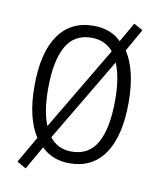

<svg xmlns="http://www.w3.org/2000/svg" viewBox="-75 -639 636 759"><g transform="rotate(10 243.0 -259.0)"><path d="M435 -267Q435 -133 386.5 -61.5Q338 10 246 10Q177 10 133 -34L79 60L43 39L104 -67Q57 -139 57 -267Q57 -401 106 -471.5Q155 -542 247 -542Q315 -542 358 -500L403 -578L439 -558L388 -468Q435 -396 435 -267ZM112 -267Q112 -175 135 -120L334 -455Q301 -494 247 -494Q177 -494 144.5 -435.5Q112 -377 112 -267ZM381 -267Q381 -359 357 -414L158 -79Q190 -37 246 -37Q316 -37 348.5 -96Q381 -155 381 -267Z"/></g></svg>

Font: Noto Sans Gurmukhi UI Condensed Light
Style: Regular
Weight: 300
Width: 3
Designer: Jelle Bosma - Monotype Design Team
Foundry: Monotype Imaging Inc.
Version: Version 2.004; ttfautohint (v1.8.4.7-5d5b)